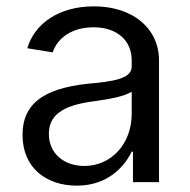

<svg xmlns="http://www.w3.org/2000/svg" viewBox="-20 -574 600 605"><path d="M222 11C302 11 362 -30 395 -96H399V0H481V-384C481 -484 399 -554 276 -554C166 -554 89 -500 66 -422L146 -409C163 -459 212 -488 275 -488C348 -488 395 -447 395 -384V-364C395 -326 337 -317 255 -310C111 -294 51 -243 51 -149C51 -44 127 11 222 11ZM134 -152C134 -208 172 -242 277 -255C327 -262 371 -270 395 -285V-216C395 -118 328 -51 246 -51C182 -51 134 -90 134 -152Z"/></svg>

Font: Wafeq
Style: Regular
Weight: 400
Designer: Rasmus Andersson & Azza Alameddine
Foundry: Google & TypeTogether
Version: Version 3.000;FEAKit 1.0